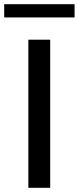

<svg xmlns="http://www.w3.org/2000/svg" viewBox="-53 -894 375 914"><path d="M82 0V-705H186V0ZM-33 -811V-874H302V-811Z"/></svg>

Font: Nunito Sans 12pt ExtraLight SemiBold
Style: Regular
Weight: 600
Version: Version 3.101;gftools[0.9.27]